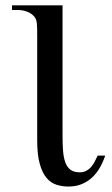

<svg xmlns="http://www.w3.org/2000/svg" viewBox="-20 -682 418 718"><path d="M373.5 -100.1Q365.2 -75.7 353 -54.4Q340.8 -33.2 323.7 -17.6Q306.6 -2 284.9 6.8Q263.2 15.6 235.8 15.6Q212.9 15.6 191.7 9Q170.4 2.4 154.3 -16.4Q138.2 -35.2 128.7 -69.1Q119.1 -103 119.1 -157.7V-545.4Q119.1 -562.5 118.9 -574.5Q118.7 -586.4 117.7 -595Q116.7 -603.5 114.5 -609.4Q112.3 -615.2 108.4 -619.6Q99.1 -631.3 82.5 -637.9Q65.9 -644.5 48.8 -644.5H24.9V-662.1H213.9V-174.3Q213.9 -143.1 215.8 -117.7Q217.8 -92.3 224.4 -74.5Q231 -56.6 243.7 -47.1Q256.3 -37.6 278.3 -37.6Q291.5 -37.6 301.8 -42.7Q312 -47.9 319.8 -56.6Q327.6 -65.4 333.7 -76.7Q339.8 -87.9 345.2 -100.1Z"/></svg>

Font: Doulos SIL Afr
Style: Regular
Weight: 400
Designer: Walt Agee, Victor Gaultney, Peter Martin, Debbi Hosken, Becca Hirsbrunner
Foundry: SIL International
Version: Version 5.000